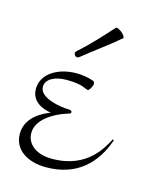

<svg xmlns="http://www.w3.org/2000/svg" viewBox="-71 -438 391 494"><g transform="rotate(15 124.0 -191.0)"><path d="M155 -241C140 -246 125 -248 111 -248C62 -248 20 -223 20 -182C20 -138 73 -133 73 -133C61 -128 10 -109 10 -60C10 -19 46 6 97 6C180 6 226 -42 248 -106L245 -108C233 -87 203 -19 106 -19C63 -19 38 -41 38 -70C38 -105 79 -130 113 -141C119 -143 124 -143 124 -148C124 -150 122 -153 115 -153C95 -153 36 -162 36 -192C36 -213 60 -225 91 -225C135 -225 143 -214 150 -214C154 -214 161 -228 161 -233C161 -237 159 -240 155 -241ZM108 -291C139 -316 174 -341 202 -365C203 -366 204 -366 204 -367C204 -375 187 -388 180 -388C179 -388 179 -388 178 -387C158 -365 128 -331 96 -303C94 -301 93 -299 93 -296C94 -292 97 -288 101 -288C103 -288 106 -289 108 -291Z"/></g></svg>

Font: Stalemate
Style: Regular
Weight: 400
Designer: Astigmatic (AOETI)
Foundry: Astigmatic (AOETI)
Version: Version 001.000